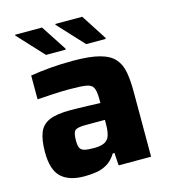

<svg xmlns="http://www.w3.org/2000/svg" viewBox="-107 -788 779 881"><g transform="rotate(-15 283.0 -347.0)"><path d="M186 8Q113 8 76 -27Q39 -62 39 -145Q39 -203 52.5 -237.5Q66 -272 101 -287Q136 -302 200 -302Q212 -302 237 -301.5Q262 -301 291 -300Q320 -299 343 -298V-317Q343 -355 334.5 -371.5Q326 -388 299.5 -392Q273 -396 218 -396Q184 -396 140 -393.5Q96 -391 69 -389V-502Q110 -509 161.5 -513.5Q213 -518 270 -518Q350 -518 397 -505.5Q444 -493 467 -467Q490 -441 497 -401.5Q504 -362 504 -308V0H350L346 -60H338Q319 -29 294 -14.5Q269 0 241 4Q213 8 186 8ZM262 -106Q289 -106 306 -112.5Q323 -119 332 -134Q343 -155 343 -199V-218H250Q212 -218 201 -208Q190 -198 190 -160Q190 -138 195 -126.5Q200 -115 215 -110.5Q230 -106 262 -106ZM443 -576H350L237 -698V-702H365L443 -581ZM253 -576H159L46 -698V-702H174L253 -581Z"/></g></svg>

Font: Saira
Style: Bold
Weight: 700
Designer: Hector Gatti with collaboration of the Omnibus-Type team
Foundry: Omnibus-Type
Version: Version 1.100; ttfautohint (v1.8.3)